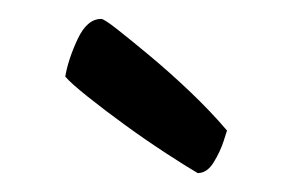

<svg xmlns="http://www.w3.org/2000/svg" viewBox="-20 -736 309 203"><path d="M189 -553Q177 -560 155.5 -574Q134 -588 112 -604Q90 -620 72.5 -634Q55 -648 49 -655Q52 -673 62 -694.5Q72 -716 87 -716Q90 -716 104 -705Q118 -694 139 -676.5Q160 -659 181.5 -638.5Q203 -618 220 -598Q220 -598 216.5 -587Q213 -576 206 -564.5Q199 -553 189 -553Z"/></svg>

Font: Yanone Kaffeesatz
Style: Regular
Weight: 400
Designer: Yanone (Cyrillic: Daniel Pouzeot, Huerta Tipografica, and Cyreal)
Foundry: Yanone
Version: Version 2.003